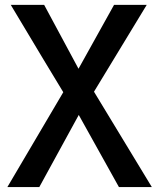

<svg xmlns="http://www.w3.org/2000/svg" viewBox="-20 -755 643 775"><path d="M235.4 -382.8Q181.6 -470.7 23.4 -735.4Q56.6 -735.4 158.2 -735.4Q192.4 -670.9 296.9 -477.5Q333 -542 440.4 -735.4Q472.7 -735.4 572.3 -735.4Q518.6 -647.5 359.4 -384.8Q418 -289.1 592.8 0Q559.6 0 460 0Q419.9 -72.3 297.9 -291Q257.8 -217.8 138.7 0Q106.4 0 9.8 0Q66.4 -95.7 235.4 -382.8Z"/></svg>

Font: Alata=Ham
Style: Regular
Weight: 400
Designer: Spyros Zevelakis, Eben Sorkin
Version: Version 1.004